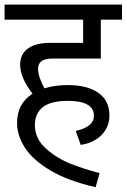

<svg xmlns="http://www.w3.org/2000/svg" viewBox="-27 -636 545 826"><path d="M136.7 -339.8Q136.7 -307.1 164.1 -255.9Q208.5 -270 264.6 -270Q348.1 -270 396 -236.8Q443.8 -203.6 443.8 -138.2Q443.8 -105 428 -78.4Q412.1 -51.8 384 -34.7Q356 -17.6 320.3 -12.7L298.8 -72.8Q334 -80.1 355.5 -96.2Q377 -112.3 377 -138.7Q377 -169.9 348.9 -186Q320.8 -202.1 265.6 -202.1Q191.4 -202.1 157.2 -175Q123 -147.9 123 -97.2Q124 -37.6 171.6 4.2Q219.2 45.9 277.1 68.6Q335 91.3 401.4 108.9L384.3 169.4Q265.1 142.1 189.7 97.2Q114.3 52.2 80.3 -0.5Q46.4 -53.2 46.4 -106.4Q46.4 -190.4 112.8 -232.9Q85.9 -268.6 72.8 -298.8Q59.6 -329.1 59.6 -358.4Q59.6 -402.3 92.8 -427Q126 -451.7 189.5 -451.7H330.6V-551.3H-7.3V-616.2H498V-551.3H406.7V-384.3H202.6Q167.5 -384.3 152.1 -373.3Q136.7 -362.3 136.7 -339.8Z"/></svg>

Font: Varta
Style: Regular
Weight: 400
Designer: Joana Correia, Viktoriya Grabowska, Eben Sorkin
Foundry: Sorkin Type
Version: Version 1.003; ttfautohint (v1.3) -l 8 -r 24 -G 200 -x 12 -H